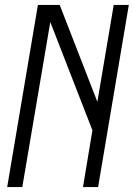

<svg xmlns="http://www.w3.org/2000/svg" viewBox="-20 -755 540 775"><path d="M9 0 133 -735H221L373 -344L439 -735H500L376 0H315L353 -229L183 -666L70 0Z"/></svg>

Font: iosevka_custom_sans_ss08 Light
Style: Italic
Weight: 300
Italic angle: -10°
Designer: Belleve Invis
Foundry: Belleve Invis
Version: Version 10.3.0; ttfautohint (v1.8.3)